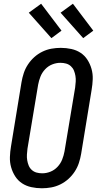

<svg xmlns="http://www.w3.org/2000/svg" viewBox="-20 -999 540 1027"><path d="M204 8Q175 8 147.5 2Q120 -4 98 -18.5Q76 -33 61.5 -55.5Q47 -78 39.5 -104.5Q32 -131 33 -159.5Q34 -188 39 -217L95 -559Q99 -583 107 -607.5Q115 -632 129.5 -654Q144 -676 163.5 -693.5Q183 -711 206.5 -722.5Q230 -734 255 -738.5Q280 -743 305 -743Q334 -743 361.5 -737Q389 -731 411 -716.5Q433 -702 447.5 -679.5Q462 -657 469.5 -630.5Q477 -604 476 -575.5Q475 -547 470 -518L414 -176Q410 -152 402 -127.5Q394 -103 379.5 -81Q365 -59 345.5 -41.5Q326 -24 302.5 -12.5Q279 -1 254 3.5Q229 8 204 8ZM206 -72Q228 -72 249.5 -80.5Q271 -89 287.5 -106.5Q304 -124 312.5 -145.5Q321 -167 325 -189L382 -531Q384 -547 385 -562.5Q386 -578 383.5 -593Q381 -608 375.5 -621.5Q370 -635 359 -645Q348 -655 333.5 -659Q319 -663 303 -663Q281 -663 259.5 -654.5Q238 -646 221.5 -628.5Q205 -611 196.5 -589.5Q188 -568 184 -546L127 -204Q125 -188 124 -172.5Q123 -157 125.5 -142Q128 -127 133.5 -113.5Q139 -100 150 -90Q161 -80 175.5 -76Q190 -72 206 -72ZM425 -795 304 -931 370 -979 479 -835ZM255 -795 134 -931 200 -979 309 -835Z"/></svg>

Font: Iosevka Curly Slab Medium
Style: Italic
Weight: 500
Italic angle: -9°
Monospace: yes
Designer: Belleve Invis
Foundry: Belleve Invis
Version: Version 22.1.2; ttfautohint (v1.8.4)